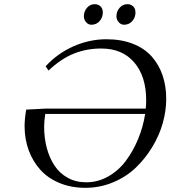

<svg xmlns="http://www.w3.org/2000/svg" viewBox="-20 -902 825 930"><path d="M99.1 -291Q99.1 -325.2 106.9 -371.1L202.1 -376H686Q688 -393.1 688 -417Q688 -531.7 630.4 -599.4Q572.8 -667 470.2 -667Q398.9 -667 337.2 -642.1Q275.4 -617.2 214.8 -560.1L201.2 -581.1Q259.3 -644 336.7 -678Q414.1 -711.9 495.1 -711.9Q566.9 -711.9 622.8 -690.2Q678.7 -668.5 713.9 -629.4Q749 -590.3 767.1 -538.1Q785.2 -485.8 785.2 -422.9Q785.2 -365.7 768.3 -305.7Q751.5 -245.6 717.5 -189.7Q683.6 -133.8 637.5 -89.6Q591.3 -45.4 527.6 -18.8Q463.9 7.8 393.1 7.8Q324.7 7.8 268.6 -15.4Q212.4 -38.6 175.8 -79.1Q139.2 -119.6 119.1 -173.8Q99.1 -228 99.1 -291ZM193.8 -289.1Q193.8 -233.9 206.5 -185.8Q219.2 -137.7 243.9 -100.1Q268.6 -62.5 308.1 -40.8Q347.7 -19 397.9 -19Q454.1 -19 503.9 -47.1Q553.7 -75.2 589.1 -122.3Q624.5 -169.4 648.7 -227.8Q672.9 -286.1 683.1 -350.1H199.2Q193.8 -313.5 193.8 -289.1ZM386.2 -823.2Q386.2 -846.7 401.4 -864.3Q416.5 -881.8 439 -881.8Q455.1 -881.8 466.6 -871.3Q478 -860.8 478 -841.8Q478 -817.4 462.4 -799.8Q446.8 -782.2 422.9 -782.2Q407.2 -782.2 396.7 -794.9Q386.2 -807.6 386.2 -823.2ZM543.9 -823.2Q543.9 -846.7 559.3 -864.3Q574.7 -881.8 597.2 -881.8Q613.3 -881.8 624.8 -871.3Q636.2 -860.8 636.2 -841.8Q636.2 -817.4 620.6 -799.8Q605 -782.2 581.1 -782.2Q565.4 -782.2 554.7 -794.9Q543.9 -807.6 543.9 -823.2Z"/></svg>

Font: Dehuti
Style: Bold-Italic
Weight: 700
Version: Version 1.2